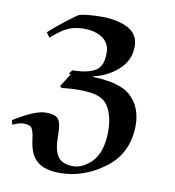

<svg xmlns="http://www.w3.org/2000/svg" viewBox="-93 -756 894 983"><g transform="rotate(10 353.5 -264.5)"><path d="M278 -601Q263 -601 248.5 -599Q234 -597 224 -595Q214 -593 200.5 -586.5Q187 -580 181.5 -578Q176 -576 162 -565.5Q148 -555 145.5 -553.5Q143 -552 127.5 -539Q112 -526 111 -525L93 -550L98 -554Q125 -580 180 -622.5Q235 -665 244 -667Q287 -677 356 -677Q441 -677 495 -648Q549 -619 549 -555Q549 -479 486 -427Q449 -398 418 -385.5Q387 -373 376 -371.5Q365 -370 365 -367Q365 -365 389.5 -364.5Q414 -364 450 -358Q486 -352 523 -336.5Q560 -321 588.5 -281.5Q617 -242 623 -183Q624 -177 624 -161Q624 -20 524 60Q441 126 344 143Q311 148 285 148Q242 148 213 139Q181 131 159 109Q125 77 116 4Q111 -38 101 -53.5Q91 -69 57 -69Q38 -69 13 -58L1 -53Q1 -55 -0.5 -59.5Q-2 -64 -3 -68.5Q-4 -73 -4 -76Q-3 -77 4.5 -81.5Q12 -86 22 -92Q32 -98 38 -101Q97 -134 138 -142Q150 -144 162 -144Q215 -144 228 -120Q242 -100 242 -31Q242 36 264.5 69Q287 102 345 102Q392 102 438 58Q491 5 491 -107Q491 -161 474.5 -204Q458 -247 428 -265Q392 -288 306 -288Q269 -288 233 -284L218 -282Q217 -283 214.5 -285Q212 -287 210 -288.5Q208 -290 208 -291L229 -324L251 -359Q250 -360 248 -360Q242 -360 242 -362Q242 -364 248 -371L256 -381H273Q345 -385 379 -408.5Q413 -432 413 -495Q413 -517 411 -523Q401 -561 366 -581Q331 -601 278 -601Z"/></g></svg>

Font: MathJax_Fraktur
Style: Bold
Weight: 700
Version: Version 1.1